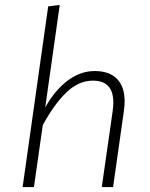

<svg xmlns="http://www.w3.org/2000/svg" viewBox="-20 -761 611 781"><path d="M487 -349Q487 -331 484 -310L440 0H394L438 -307Q441 -327 441 -344Q441 -433 358 -433Q300 -433 250 -385Q200 -337 154 -252L118 0H72L176 -735L223 -741L164 -324Q203 -394 255 -433Q307 -472 365 -472Q425 -472 456 -440Q487 -408 487 -349Z"/></svg>

Font: Fira Sans ExtraLight
Style: Italic
Weight: 275
Italic angle: -8°
Designer: Carrois Corporate & Edenspiekermann AG
Foundry: Carrois Corporate GbR & Edenspiekermann AG
Version: Version 4.203